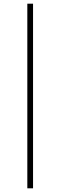

<svg xmlns="http://www.w3.org/2000/svg" viewBox="-20 -768 321 1040"><path d="M128 252H159V-748H128Z"/></svg>

Font: Source Serif 4 Display Light
Style: Italic
Weight: 300
Italic angle: -12°
Designer: Frank Grießhammer
Foundry: Adobe Systems Incorporated
Version: Version 4.004;hotconv 1.0.117;makeotfexe 2.5.65602